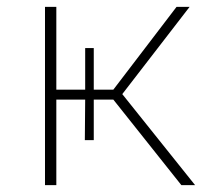

<svg xmlns="http://www.w3.org/2000/svg" viewBox="-20 -539 610 559"><path d="M508 0 310 -249H253V-131H227L228 -249H144V0H111V-519H144V-278H228V-399H253V-278H310L494 -519H532L336 -265L548 0Z"/></svg>

Font: Montserrat ExtraLight
Style: Regular
Weight: 200
Designer: Julieta Ulanovsky
Foundry: Julieta Ulanovsky
Version: Version 9.000; ttfautohint (v1.8.4.7-5d5b)